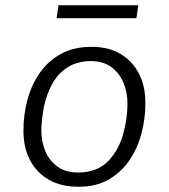

<svg xmlns="http://www.w3.org/2000/svg" viewBox="-20 -699 640 729"><path d="M276 10Q213 10 166.5 -16Q120 -42 94.5 -90Q69 -138 69 -203Q69 -263 84 -319.5Q99 -376 130.5 -421.5Q162 -467 211 -494Q260 -521 325 -521H331Q392 -521 437 -494.5Q482 -468 507 -420.5Q532 -373 532 -308Q532 -247 516.5 -190Q501 -133 469.5 -88Q438 -43 391 -16.5Q344 10 281 10ZM276 -44Q350 -44 392 -88.5Q434 -133 450 -199Q455 -218 458 -236.5Q461 -255 462.5 -273Q464 -291 464 -305Q464 -349 448.5 -385.5Q433 -422 402.5 -444.5Q372 -467 325 -467Q273 -467 236 -443Q199 -419 177.5 -379Q156 -339 146 -290Q142 -266 139.5 -244.5Q137 -223 137 -204Q137 -160 152.5 -124Q168 -88 199 -66Q230 -44 276 -44ZM195 -630 202 -679H505L498 -630Z"/></svg>

Font: Chivo Mono Medium ExtraLight
Style: Italic
Weight: 250
Italic angle: -8.05°
Monospace: yes
Version: Version 1.008